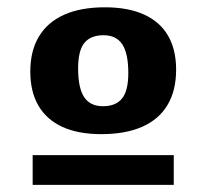

<svg xmlns="http://www.w3.org/2000/svg" viewBox="-20 -730 566 526"><path d="M69.5 -223.5V-305H456V-223.5ZM262 -439Q297 -439 314.2 -460Q331.5 -481 331.5 -530Q331.5 -583.5 315 -608.5Q298.5 -633.5 263.5 -633.5Q228.5 -633.5 211.2 -612.5Q194 -591.5 194 -542.5Q194 -489 210.5 -464Q227 -439 262 -439ZM257.5 -362.5Q194.5 -362.5 151.2 -382.2Q108 -402 85.5 -440.2Q63 -478.5 63 -534Q63 -591 86.8 -630.2Q110.5 -669.5 156 -689.8Q201.5 -710 267.5 -710Q331 -710 374.5 -690.2Q418 -670.5 440.2 -632.5Q462.5 -594.5 462.5 -539Q462.5 -482 439 -442.5Q415.5 -403 369.8 -382.8Q324 -362.5 257.5 -362.5Z"/></svg>

Font: Newsreader 9pt
Style: Bold
Weight: 700
Designer: Hugues Gentile
Foundry: Production Type
Version: Version 1.003